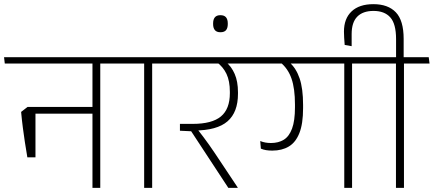

<svg xmlns="http://www.w3.org/2000/svg" viewBox="-36 -903 2086 923"><path d="M446 -607.5H408.5V0H446ZM345.5 -597.5H570L565.5 -628H341.5ZM518 -597.5 514 -628H-16.5L-13 -597.5ZM423.5 -389H115.5V-356.5H423.5ZM95.5 -146.5H134.5V-389H96.5L65.5 -365Q69.5 -322 74 -288Q78.5 -254 83.5 -220.5Q88.5 -187 95.5 -146.5Z M695.5 0V-607.5H657V0ZM818.5 -597.5 814.5 -628H534L538 -597.5Z M1206 -597.5 1202 -628H783L786.5 -597.5ZM1106.5 0V-2L997 -166.5Q982.5 -188 969 -207.2Q955.5 -226.5 941.2 -245.2Q927 -264 911 -284.5V-297.5L829 -307.5V-274.5L883 -272L1061.5 0ZM1049.5 -605.5H1004.5Q1036.5 -582 1052.8 -547.8Q1069 -513.5 1069 -461.5V-455Q1069 -379 1026 -343.2Q983 -307.5 891 -307.5H829L865 -275L898 -275.5Q1007.5 -276 1057.8 -319.8Q1108 -363.5 1108 -452V-459.5Q1108 -511.5 1092.2 -547.5Q1076.5 -583.5 1049.5 -605.5Z M1023.5 -748Q1042.5 -748 1050.8 -758.2Q1059 -768.5 1059 -787V-790.5Q1059 -809.5 1050.5 -819.8Q1042 -830 1023.5 -830Q1005.5 -830 997 -819.8Q988.5 -809.5 988.5 -790.5V-787Q988.5 -768.5 997 -758.2Q1005.5 -748 1023.5 -748Z M1656.5 -607.5H1619V0H1656.5ZM1556 -597.5H1780L1776 -628H1551.5ZM1174 -597.5H1735.5L1731.5 -628H1170ZM1355 -603.5H1311.5Q1348.5 -573.5 1365.2 -525.5Q1382 -477.5 1382 -400.5V-387Q1382 -322.5 1368 -284.8Q1354 -247 1328.2 -231.2Q1302.5 -215.5 1266.5 -215.5Q1252.5 -215.5 1239.8 -217.8Q1227 -220 1215 -225L1218 -188.5Q1229.5 -183.5 1243.2 -181.2Q1257 -179 1273 -179Q1319.5 -179 1352.5 -198.8Q1385.5 -218.5 1403.2 -263.2Q1421 -308 1421 -383V-398.5Q1421 -477.5 1404.2 -526.5Q1387.5 -575.5 1355 -603.5Z M1906 0V-607.5H1867.5V0ZM2029 -597.5 2025 -628H1744.5L1748.5 -597.5ZM1759 -883Q1691 -883 1654.2 -848.2Q1617.5 -813.5 1617.5 -751Q1617.5 -737 1618.5 -721.2Q1619.5 -705.5 1621 -687L1654.5 -681V-739.5Q1654.5 -795.5 1681.5 -823Q1708.5 -850.5 1759.5 -850.5Q1812.5 -850.5 1840.2 -819.5Q1868 -788.5 1868 -715V-622.5H1904.5V-716Q1904.5 -804.5 1867 -843.8Q1829.5 -883 1759 -883Z"/></svg>

Font: Anek Devanagari ExtraLight
Style: Regular
Weight: 250
Designer: Kailash Malviya (Devanagari) & Yesha Goshar (Latin)
Foundry: Ek Type
Version: Version 1.003